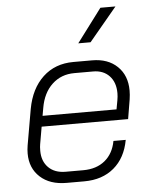

<svg xmlns="http://www.w3.org/2000/svg" viewBox="-53 -773 650 825"><g transform="rotate(-5 272.5 -360.5)"><path d="M45 -132Q45 -149 48 -167L75 -322Q91 -409 143.5 -458Q196 -507 275 -507H356Q424 -507 464.5 -468Q505 -429 505 -364Q505 -346 502 -326L488 -242H115L102 -167Q100 -157 100 -139Q100 -94 127 -67Q154 -40 201 -40H277Q334 -40 370.5 -70Q407 -100 417 -154H470Q456 -77 405.5 -34.5Q355 8 277 8H201Q129 8 87 -30.5Q45 -69 45 -132ZM442 -288 449 -326Q452 -343 452 -357Q452 -404 426 -431.5Q400 -459 356 -459H275Q218 -459 179 -422.5Q140 -386 129 -322L123 -288ZM411 -729H476L356 -585H303Z"/></g></svg>

Font: Bai Jamjuree Light
Style: Italic
Weight: 300
Italic angle: -10°
Version: Version 1.000; ttfautohint (v1.6)